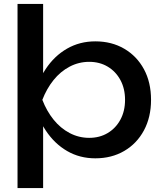

<svg xmlns="http://www.w3.org/2000/svg" viewBox="-20 -790 826 975"><path d="M69 -770H199V-369L193 -349V-235L199 -200V165H69ZM149 -283Q168 -373 212 -439.5Q256 -506 320.5 -543Q385 -580 464 -580Q547 -580 611 -542.5Q675 -505 711 -438.5Q747 -372 747 -283Q747 -195 711 -128Q675 -61 611 -23.5Q547 14 464 14Q385 14 321 -23Q257 -60 212.5 -127Q168 -194 149 -283ZM615 -283Q615 -340 591.5 -383.5Q568 -427 527 -451.5Q486 -476 433 -476Q380 -476 333.5 -451.5Q287 -427 252 -383.5Q217 -340 195 -283Q217 -226 252 -182.5Q287 -139 333.5 -114.5Q380 -90 433 -90Q486 -90 527 -114.5Q568 -139 591.5 -182.5Q615 -226 615 -283Z"/></svg>

Font: Unbounded
Style: Regular
Weight: 400
Designer: Luke Prowse, Jean-Baptiste Morizot, Fátima Lázaro, Florian Runge
Foundry: NaN
Version: Version 1.701;gftools[0.9.28.dev5+ged2979d]